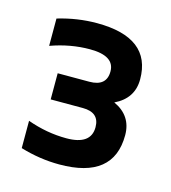

<svg xmlns="http://www.w3.org/2000/svg" viewBox="-66 -753 413 464"><g transform="rotate(15 141.0 -521.0)"><path d="M24.4 -683.6Q73.2 -698.2 122.1 -698.2Q257.8 -698.2 257.8 -593.8Q257.8 -545.9 211.9 -523.9Q257.8 -502.9 257.8 -454.1Q257.8 -344.7 122.1 -344.7Q73.2 -344.7 24.4 -359.4V-427.7Q73.2 -410.2 122.1 -410.2Q183.6 -410.2 183.6 -454.1Q183.6 -491.2 141.6 -491.2H61.5V-556.6H140.6Q183.6 -556.6 183.6 -593.8Q183.6 -632.8 122.1 -632.8Q73.2 -632.8 24.4 -615.2Z"/></g></svg>

Font: Sansation
Style: Regular
Weight: 400
Designer: Bernd Montag
Version: Version 1.301